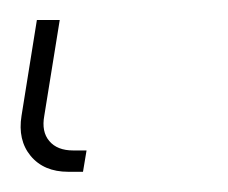

<svg xmlns="http://www.w3.org/2000/svg" viewBox="-29 35 224 189"><path d="M38.1 204.1Q14.2 204.1 1.2 188.5Q-11.7 172.9 -7.8 148.9L7.3 54.7H29.8L14.6 148.9Q11.7 164.6 19.5 173.8Q27.3 183.1 43 183.1H56.2L52.7 204.1Z"/></svg>

Font: Inter Display Thin
Style: Italic
Weight: 100
Italic angle: -9.39999°
Designer: Rasmus Andersson
Foundry: rsms
Version: Version 4.000;git-a52131595